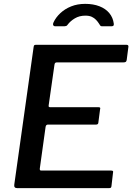

<svg xmlns="http://www.w3.org/2000/svg" viewBox="-20 -974 685 994"><path d="M154 -730Q155 -738 157.5 -740Q160 -742 166 -742H636Q648 -742 644 -726L636 -664Q635 -657 631.5 -654Q628 -651 619 -651H275Q269 -651 266 -648.5Q263 -646 262 -639L232 -429Q231 -423 233 -421Q235 -419 240 -419H490Q497 -419 498.5 -416Q500 -413 498 -407L489 -338Q488 -329 477 -329H228Q218 -329 216 -317L186 -101Q185 -91 193 -91H555Q562 -91 564.5 -88.5Q567 -86 565 -79L557 -10Q556 -4 553.5 -2Q551 0 543 0H69Q51 0 54 -19L154 -730ZM266 -838Q258 -838 255.5 -844Q253 -850 257 -858Q269 -884 292.5 -906Q316 -928 348.5 -941Q381 -954 421 -954Q463 -954 495 -941.5Q527 -929 546 -906Q565 -883 569 -852Q570 -847 568 -842.5Q566 -838 558 -838H507Q501 -838 498.5 -842.5Q496 -847 491 -854Q486 -862 477 -871.5Q468 -881 455 -887Q442 -893 422 -893Q391 -893 367.5 -879Q344 -865 330 -846Q327 -841 322.5 -839.5Q318 -838 314 -838Z"/></svg>

Font: Libre Franklin Thin Medium
Style: Italic
Weight: 500
Italic angle: -8°
Version: Version 3.000